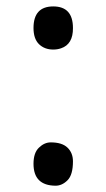

<svg xmlns="http://www.w3.org/2000/svg" viewBox="-20 -570 334 604"><path d="M209.5 -481.9Q210 -430.7 171.9 -418Q160.2 -414.1 147.5 -414.1Q120.1 -414.1 102.5 -431.2Q85.4 -448.2 85.4 -481.9Q85.4 -549.8 147.5 -549.8Q209.5 -549.8 209.5 -481.9ZM154.8 14.2Q85.4 13.7 85.4 -54.7Q85.4 -89.4 102.5 -105.5Q119.6 -122.1 139.6 -122.1Q175.3 -122.1 192.4 -105.5Q209.5 -88.9 209.5 -62.5Q209.5 -20 192.4 -2.9Q175.3 14.2 154.8 14.2Z"/></svg>

Font: NotoSans
Style: Regular
Weight: 400
Designer: Monotype Design team
Foundry: Monotype Imaging Inc.
Version: Version 1.04